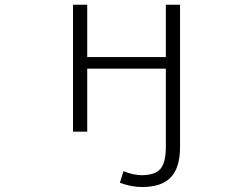

<svg xmlns="http://www.w3.org/2000/svg" viewBox="-20 -542 1040 792"><path d="M664.1 64.5V-258.8H339.8V1H281.2V-522.5H339.8V-306.6H664.1V-522.5H722.7V64.5Q722.7 149.4 684.6 189.5Q646.5 229.5 565.4 229.5Q521.5 229.5 474.6 211.9L489.3 164.1Q527.3 179.7 563.5 180.7Q619.1 180.7 641.6 154.8Q664.1 128.9 664.1 64.5Z"/></svg>

Font: GenEi Gothic M Light
Style: Regular
Weight: 300
Designer: o_tamon (Modified); [Source Han Sans]
Ryoko NISHIZUKA  (kana & ideographs); Paul D. Hunt (Latin, Greek & Cyrillic); Wenl
Version: Version 1.1a;Original Version 1.004